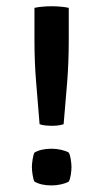

<svg xmlns="http://www.w3.org/2000/svg" viewBox="-20 -570 326 599"><path d="M103.5 -182.5Q98 -250 92.8 -313Q87.5 -376 87.5 -444.5V-545.5Q98.5 -548 112.8 -549.2Q127 -550.5 141 -550.5Q155.5 -550.5 169.5 -549.2Q183.5 -548 194.5 -545.5V-444.5Q194.5 -376 189.5 -313Q184.5 -250 178.5 -182.5Q169.5 -179.5 159.8 -178.5Q150 -177.5 141 -177.5Q132.5 -177.5 122.5 -178.5Q112.5 -179.5 103.5 -182.5ZM141 -106Q155.5 -106 170.2 -102.8Q185 -99.5 194.5 -94Q198.5 -87.5 200.8 -73Q203 -58.5 203 -48.5Q203 -38.5 200.8 -24.2Q198.5 -10 194.5 -3.5Q185 2 170.2 5.2Q155.5 8.5 141 8.5Q108 8.5 87.5 -3.5Q84 -10 81.8 -24.2Q79.5 -38.5 79.5 -48.5Q79.5 -58.5 81.8 -73Q84 -87.5 87.5 -94Q108 -106 141 -106Z"/></svg>

Font: Signika Negative SC
Style: Regular
Weight: 400
Designer: Anna Giedryś
Foundry: Anna Giedryś
Version: Version 2.000; ttfautohint (v1.8.3) -l 8 -r 50 -G 200 -x 9 -